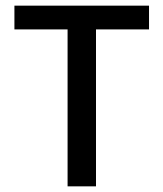

<svg xmlns="http://www.w3.org/2000/svg" viewBox="-20 -659 578 679"><path d="M319.5 0H219V-621.5H319.5ZM507 -555H31V-639H507Z"/></svg>

Font: Anek Malayalam Medium Medium
Style: Regular
Weight: 500
Version: Version 1.003